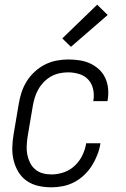

<svg xmlns="http://www.w3.org/2000/svg" viewBox="-20 -792 540 820"><path d="M200 8Q171 8 144 2Q117 -4 95 -19Q73 -34 59 -57Q45 -80 38.5 -106Q32 -132 32.5 -160.5Q33 -189 38 -218L60 -348Q64 -373 72 -397.5Q80 -422 94 -444.5Q108 -467 128 -485.5Q148 -504 171.5 -516Q195 -528 220.5 -533Q246 -538 271 -538Q295 -538 319 -534.5Q343 -531 364 -521.5Q385 -512 402 -496.5Q419 -481 429 -460Q439 -439 441.5 -415Q444 -391 440 -366Q440 -365 439.5 -363.5Q439 -362 439 -360H378Q378 -361 378.5 -362Q379 -363 379 -364Q383 -388 377.5 -412Q372 -436 356.5 -452.5Q341 -469 318 -476Q295 -483 271 -483Q252 -483 233.5 -479Q215 -475 198 -465.5Q181 -456 167 -441.5Q153 -427 143.5 -410Q134 -393 128.5 -375Q123 -357 120 -339L98 -209Q95 -189 94 -169.5Q93 -150 96.5 -132Q100 -114 108 -97.5Q116 -81 130 -69Q144 -57 162 -52Q180 -47 200 -47Q226 -47 252.5 -56Q279 -65 299.5 -84.5Q320 -104 332 -129Q344 -154 348 -180H409Q405 -155 396 -131.5Q387 -108 373 -85.5Q359 -63 339.5 -44.5Q320 -26 297 -14Q274 -2 249 3Q224 8 200 8ZM283 -592 246 -628 395 -772 440 -728Z"/></svg>

Font: Iosevka Curly Light Oblique
Style: Regular
Weight: 300
Italic angle: -9°
Monospace: yes
Designer: Belleve Invis
Foundry: Belleve Invis
Version: Version 11.1.0; ttfautohint (v1.8.3)